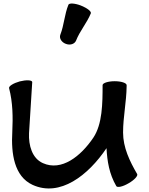

<svg xmlns="http://www.w3.org/2000/svg" viewBox="-20 -1011 839 1078"><path d="M407 -783C428 -837 468 -882 490 -936C494 -947 469 -966 434 -980C400 -993 368 -995 364 -984C342 -930 340 -871 319 -817C311 -797 325 -774 349 -765C374 -755 399 -764 407 -783ZM31 -516C52 -436 53 -353 49 -270C42 -150 59 -21 163 27C317 97 475 -26 578 -179C582 -106 593 -35 633 34C639 44 670 37 702 18C734 0 756 -24 750 -34C708 -106 671 -183 671 -267C671 -354 690 -439 691 -527C691 -527 691 -527 691 -528C691 -529 691 -530 691 -532V-533C691 -545 661 -555 624 -555C587 -555 556 -545 556 -533C556 -431 555 -314 504 -238C434 -134 326 -48 221 -95C160 -122 140 -195 143 -263C149 -360 161 -551 161 -551C158 -562 127 -563 91 -554C55 -544 28 -527 31 -516Z"/></svg>

Font: Nupuram Expanded Bold
Style: Regular
Weight: 700
Width: 7
Designer: Santhosh Thottingal (santhosh.thottingal@gmail.com)
Foundry: SMC
Version: Version 1.000